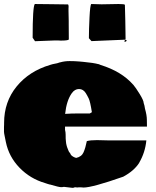

<svg xmlns="http://www.w3.org/2000/svg" viewBox="-25 -905 766 943"><path d="M270 -598.6Q292 -605 316.9 -605Q341.8 -605 364.3 -603L384.8 -601.1Q433.1 -596.7 459 -589.8V-590.3L469.2 -585.9Q571.8 -554.2 628.9 -489.3V-489.7Q642.1 -474.1 661.4 -442.6Q680.7 -411.1 680.7 -398.9L684.6 -385.7L687 -371.6Q696.3 -338.9 696.3 -316.9Q696.3 -294.9 696.8 -283.2H294.4V-267.1Q297.4 -255.9 297.4 -243.7Q297.4 -231.4 297.6 -224.4Q297.9 -217.3 298.8 -210.7Q299.8 -204.1 300 -200Q300.3 -195.8 302.2 -190.2Q304.2 -184.6 304.4 -182.6Q304.7 -180.7 307.4 -174.8Q310.1 -168.9 311.8 -163.8Q313.5 -158.7 318.4 -153.8V-154.3L323.7 -144Q333 -133.8 349.1 -129.4Q376 -135.3 385.5 -157.2Q395 -179.2 401.4 -211.9Q418.9 -216.8 451.2 -216.8L513.7 -215.3H693.8Q688 -155.8 658.7 -106H659.2Q633.8 -65.9 580.1 -37.1Q428.2 16.1 385.3 16.1Q377.4 16.1 372.6 15.1H361.3L356.9 15.6H352.5Q348.6 15.6 342.8 14.6Q337.9 17.6 331.1 17.6L288.6 12.7Q285.2 14.2 274.7 14.2Q264.2 14.2 219.7 1V1.5L208 -2L196.3 -5.9Q123 -27.3 70.8 -81.3Q18.6 -135.3 3.9 -207Q2.4 -215.8 -1.5 -233.6Q-5.4 -251.5 -5.4 -257.8V-281.2Q-5.4 -289.6 -4.9 -293.9V-301.3Q-4.9 -404.8 56.6 -480.2Q118.2 -555.7 221.7 -586.4L233.4 -589.8Q259.3 -594.2 270.5 -599.1ZM416 -347.7 426.3 -354Q418 -406.7 410.6 -421.6Q403.3 -436.5 396.5 -447.3Q383.8 -467.8 363 -467.8Q342.3 -467.8 327.6 -447.3Q301.8 -411.1 294.9 -345.7Q326.2 -347.7 352.5 -347.7ZM474.1 -883.8 557.1 -885.3Q586.9 -885.3 588.4 -881.3Q590.8 -807.1 591.8 -714.4Q590.3 -711.4 590.3 -709.5L586.9 -710L424.3 -703.1L411.6 -717.3Q411.6 -758.8 414.6 -819.1Q417.5 -879.4 423.3 -885.3Q450.2 -883.8 474.1 -883.8ZM411.6 -716.8V-717.3ZM589.8 -709 596.7 -708.5Q596.7 -700.2 589.8 -700.2Q586.9 -700.2 585 -702.1ZM311.5 -850.1 312.5 -802.2V-787.1Q312.5 -733.9 313 -710.9Q308.1 -705.6 273.4 -705.6L263.2 -706.1H238.3L147 -702.6Q136.7 -717.8 135.3 -719.7Q135.3 -873 146 -885.3Q163.6 -884.8 220.5 -884.5Q277.3 -884.3 308.6 -883.3Q312 -882.3 312 -871.1L311.5 -865.7Z"/></svg>

Font: Bowlby One
Style: Regular
Weight: 400
Designer: vernon adams
Foundry: vernon adams
Version: Version 1.001